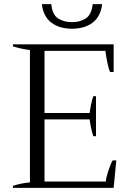

<svg xmlns="http://www.w3.org/2000/svg" viewBox="-20 -916 637 936"><path d="M184 -896H230Q235 -844 263.5 -826Q292 -808 331 -808Q370 -808 398 -826Q426 -844 432 -896H478Q471 -836 432 -806Q393 -776 331 -776Q269 -776 230 -806Q191 -836 184 -896ZM547 -134 534 0H43V-10Q83 -23 126 -27V-672Q85 -677 43 -690V-700H534V-565H517Q510 -578 503 -612.5Q496 -647 494 -668H197V-365H417Q419 -382 424 -407Q429 -432 435 -447H448V-252H435Q429 -268 424 -292.5Q419 -317 417 -334H197V-31H496Q497 -50 508.5 -84.5Q520 -119 529 -134Z"/></svg>

Font: Trirong Light
Style: Regular
Weight: 300
Designer: Katatrad Team
Foundry: CadsonDemak
Version: Version 1.001